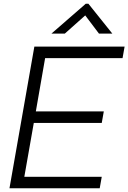

<svg xmlns="http://www.w3.org/2000/svg" viewBox="-20 -1014 691 1034"><path d="M517 0H31L165 -763H651L640 -701H223L173 -414H539L528 -352H162L111 -62H528ZM329 -833H257L442 -994H456L585 -833H513L439 -931Z"/></svg>

Font: Open Sauce One Light Italic
Style: Regular
Weight: 300
Italic angle: -10°
Designer: Alfredo Marco Pradil
Foundry: Creative Sauce Fz LLC
Version: Version 1.477